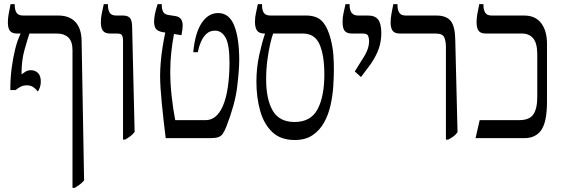

<svg xmlns="http://www.w3.org/2000/svg" viewBox="-20 -667 2712 927"><path d="M163 -225Q153 -238 140.5 -246.5Q128 -255 110 -255Q93 -255 81 -249Q69 -243 55 -232H30V-245Q30 -290 36.5 -339.5Q43 -389 54 -432.5Q65 -476 79 -503V-505H64Q38 -505 28 -518Q18 -531 18 -559Q18 -579 22 -600.5Q26 -622 31 -647H51V-644Q51 -620 59.5 -606Q68 -592 92 -592H261Q315 -592 344 -561Q373 -530 374 -470L386 204Q377 215 365.5 223.5Q354 232 341 240H330V-425Q330 -467 310 -486Q290 -505 256 -505H122Q113 -478 98.5 -427Q84 -376 84 -314V-308Q92 -314 103 -321Q114 -328 130 -328Q149 -328 163 -315Q177 -302 177 -273Q177 -257 172.5 -245Q168 -233 163 -225Z M574 7V-469Q574 -488 569 -496.5Q564 -505 547 -505H513Q487 -505 477 -518.5Q467 -532 467 -560Q467 -578 470.5 -597.5Q474 -617 481 -647H501V-644Q501 -620 509.5 -606Q518 -592 541 -592H573Q598 -592 608 -579.5Q618 -567 618 -535L630 -30Q620 -17 609 -9Q598 -1 584 7Z M780 0Q769 -89 761 -170Q753 -251 753 -302Q753 -330 756 -366Q759 -402 765 -440Q771 -478 778 -510L764 -512Q740 -517 732 -529Q724 -541 724 -563Q724 -580 728 -599.5Q732 -619 741 -647H761V-643Q761 -623 767.5 -610.5Q774 -598 791 -595L829 -589Q862 -583 862 -544Q862 -535 860.5 -523.5Q859 -512 856 -497L820 -503Q812 -460 807 -415Q802 -370 802 -320Q802 -266 808.5 -205Q815 -144 826 -87H973Q1026 -87 1056 -155Q1072 -192 1080 -246.5Q1088 -301 1088 -364Q1088 -452 1069 -485.5Q1050 -519 1018 -519Q993 -519 976.5 -503.5Q960 -488 950 -464.5Q940 -441 935 -415H913Q922 -509 954 -556.5Q986 -604 1033 -604Q1087 -604 1111 -543Q1135 -482 1135 -377Q1135 -330 1125 -247Q1115 -164 1073 -56Q1064 -34 1056 -22Q1048 -10 1034.5 -5Q1021 0 996 0Z M1403 9Q1335 9 1294.5 -29.5Q1254 -68 1236 -132.5Q1218 -197 1218 -273Q1218 -338 1231 -398.5Q1244 -459 1259 -503V-505H1258Q1231 -505 1221 -519.5Q1211 -534 1211 -561Q1211 -584 1215.5 -603Q1220 -622 1225 -647H1245V-643Q1245 -619 1253.5 -605.5Q1262 -592 1286 -592H1458Q1511 -592 1537 -562.5Q1563 -533 1577 -477Q1587 -437 1589.5 -402Q1592 -367 1592 -331Q1592 -295 1589 -250Q1586 -205 1576 -159.5Q1566 -114 1545 -76Q1524 -38 1489.5 -14.5Q1455 9 1403 9ZM1265 -284Q1265 -187 1297 -132.5Q1329 -78 1402 -78Q1481 -78 1513.5 -140Q1546 -202 1546 -307Q1546 -400 1523 -452.5Q1500 -505 1443 -505H1299Q1293 -491 1285 -457Q1277 -423 1271 -378Q1265 -333 1265 -284Z M1723 -295 1693 -322 1719 -364Q1742 -398 1752 -421.5Q1762 -445 1762 -470Q1762 -482 1757.5 -493.5Q1753 -505 1733 -505H1681Q1655 -505 1644.5 -517.5Q1634 -530 1634 -561Q1634 -582 1638 -601Q1642 -620 1648 -647H1668V-642Q1668 -592 1709 -592H1758Q1791 -592 1806 -572Q1821 -552 1821 -507Q1821 -467 1808.5 -431.5Q1796 -396 1770 -358Z M2133 7V-439Q2133 -468 2125 -486.5Q2117 -505 2084 -505H1912Q1886 -505 1876 -518Q1866 -531 1866 -559Q1866 -579 1870 -600.5Q1874 -622 1879 -647H1899V-644Q1899 -620 1907.5 -606Q1916 -592 1939 -592H2087Q2135 -592 2156 -566Q2177 -540 2178 -476L2189 -29Q2180 -16 2169.5 -8.5Q2159 -1 2144 7Z M2276 0 2296 -87H2487Q2536 -87 2555 -114.5Q2574 -142 2574 -200V-405Q2574 -458 2554.5 -481.5Q2535 -505 2501 -505H2327Q2301 -505 2291 -518Q2281 -531 2281 -560Q2281 -579 2284.5 -599Q2288 -619 2294 -647H2314V-644Q2314 -620 2322.5 -606Q2331 -592 2354 -592H2511Q2565 -592 2593 -555Q2621 -518 2621 -455V-177Q2621 -80 2594 -40Q2567 0 2511 0Z"/></svg>

Font: Noto Serif Hebrew Condensed
Style: Regular
Weight: 400
Width: 3
Designer: Monotype Design Team
Foundry: Monotype Imaging Inc.
Version: Version 2.004; ttfautohint (v1.8.4.7-5d5b)